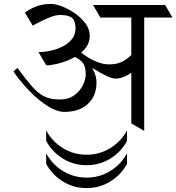

<svg xmlns="http://www.w3.org/2000/svg" viewBox="-20 -670 903 983"><path d="M647 -644.5 684.1 -580.1H493.7L456.5 -644.5ZM825.7 -644.5 862.8 -580.1H668.9L631.8 -644.5ZM652.3 -38.1V-644.5H718.3V0ZM147.5 -539.1 107.4 -606Q138.2 -627.4 170.2 -638.7Q202.1 -649.9 240.7 -649.9Q264.6 -649.9 298.1 -637Q331.5 -624 364 -601.3Q396.5 -578.6 418 -549.3Q439.5 -520 439.5 -487.3Q439.5 -447.8 414.1 -418.9Q388.7 -390.1 351.6 -371.8Q314.5 -353.5 277.3 -344.5Q240.2 -335.4 216.8 -335.4L177.2 -403.3Q208.5 -403.3 241.7 -410.9Q274.9 -418.5 303.2 -433.3Q331.5 -448.2 349.1 -470.9Q366.7 -493.7 366.7 -523.4Q366.7 -564 348.6 -578.6Q330.6 -593.3 287.1 -593.3Q267.6 -593.3 241.2 -583.5Q214.8 -573.7 189.5 -561Q164.1 -548.3 147.5 -539.1ZM352.5 -383.8 378.9 -409.7Q390.6 -403.8 406.5 -387.2Q422.4 -370.6 438 -347.2Q453.6 -323.7 463.9 -297.9Q474.1 -272 474.1 -247.6Q474.1 -179.7 430.4 -138.4Q386.7 -97.2 309.6 -97.2Q271 -97.2 223.9 -127Q176.8 -156.7 130.6 -204.3Q84.5 -252 48.8 -304.2L69.3 -322.3Q113.8 -261.7 145 -226.3Q176.3 -190.9 208 -175.8Q239.7 -160.6 285.2 -160.6Q330.6 -160.6 360.4 -182.4Q390.1 -204.1 404.5 -234.4Q418.9 -264.6 418.9 -289.1Q418.9 -326.2 406.2 -345.5Q393.6 -364.7 352.5 -383.8ZM368.2 -387.2 386.2 -408.2Q399.9 -396.5 424.1 -380.4Q448.2 -364.3 478.5 -352.3Q508.8 -340.3 540 -340.3Q586.9 -340.3 621.8 -363.3Q656.7 -386.2 668.9 -413.1V-317.9Q655.8 -295.9 626.2 -281.7Q596.7 -267.6 571.8 -267.6Q554.2 -267.6 524.4 -281.7Q494.6 -295.9 462.6 -316.4Q430.7 -336.9 404.5 -356.7Q378.4 -376.5 368.2 -387.2ZM630.4 51.3Q600.6 106.9 545.7 141.4Q490.7 175.8 423.3 175.8Q356 175.8 301 141.4Q246.1 106.9 216.3 51.3V-2.4Q246.1 53.2 301 87.6Q356 122.1 423.3 122.1Q490.7 122.1 545.7 87.6Q600.6 53.2 630.4 -2.4ZM630.4 168.5Q600.6 224.1 545.7 258.5Q490.7 293 423.3 293Q356 293 301 258.5Q246.1 224.1 216.3 168.5V114.7Q246.1 170.4 301 204.8Q356 239.3 423.3 239.3Q490.7 239.3 545.7 204.8Q600.6 170.4 630.4 114.7Z"/></svg>

Font: Annapurna SIL
Style: Regular
Weight: 400
Designer: Peter Martin, Annie Olsen
Foundry: SIL International
Version: Version 2.000